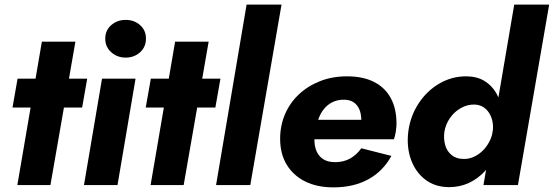

<svg xmlns="http://www.w3.org/2000/svg" viewBox="-20 -800 2394 830"><path d="M56 -460 34 -335H335L357 -460ZM161 -620 55 0H198L306 -620Z M435 -633Q435 -597 461 -574Q487 -551 523 -551Q560 -551 585.5 -574Q611 -597 611 -633Q611 -669 585.5 -691.5Q560 -714 523 -714Q487 -714 461 -691.5Q435 -669 435 -633ZM421 -460 343 0H488L566 -460Z M632 -460 610 -335H911L933 -460ZM737 -620 631 0H774L882 -620Z M1046 -780 914 0H1062L1197 -780Z M1421 10Q1509 10 1572.5 -25Q1636 -60 1672 -126L1542 -159Q1522 -131 1494 -115Q1466 -99 1428 -99Q1395 -99 1374 -114Q1353 -129 1344.5 -157Q1336 -185 1341 -221Q1346 -255 1355.5 -282.5Q1365 -310 1380.5 -329Q1396 -348 1417.5 -358.5Q1439 -369 1466 -369Q1492 -369 1508.5 -358Q1525 -347 1533.5 -327Q1542 -307 1542 -278Q1542 -269 1538 -257.5Q1534 -246 1528 -236L1563 -282H1267V-198H1683Q1688 -212 1691 -231Q1694 -250 1694 -266Q1694 -330 1669.5 -375.5Q1645 -421 1597.5 -445.5Q1550 -470 1480 -470Q1416 -470 1363 -449Q1310 -428 1271.5 -391.5Q1233 -355 1212 -306Q1191 -257 1191 -200Q1191 -135 1219.5 -88Q1248 -41 1299.5 -15.5Q1351 10 1421 10Z M2203 -780 2070 0H2219L2354 -780ZM1745 -231Q1737 -165 1756.5 -110.5Q1776 -56 1818.5 -23.5Q1861 9 1922 9Q1968 9 2007.5 -9.5Q2047 -28 2077 -61Q2107 -94 2126.5 -137.5Q2146 -181 2152 -230Q2158 -277 2151.5 -320Q2145 -363 2125.5 -397Q2106 -431 2073.5 -450.5Q2041 -470 1995 -470Q1933 -470 1879.5 -439Q1826 -408 1790 -353.5Q1754 -299 1745 -231ZM1901 -230Q1906 -262 1925 -289.5Q1944 -317 1972.5 -333Q2001 -349 2032 -348Q2053 -347 2068.5 -337.5Q2084 -328 2094.5 -311.5Q2105 -295 2109 -274.5Q2113 -254 2110 -231Q2106 -207 2094 -185Q2082 -163 2064.5 -146.5Q2047 -130 2026 -121Q2005 -112 1983 -113Q1953 -113 1932.5 -129.5Q1912 -146 1904.5 -173Q1897 -200 1901 -230Z"/></svg>

Font: Jost
Style: Bold Italic
Weight: 700
Italic angle: -5°
Version: Version 3.710